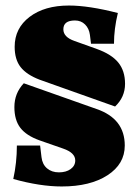

<svg xmlns="http://www.w3.org/2000/svg" viewBox="-20 -662 500 694"><path d="M396 -277 123 -374Q76 -392 54.5 -419.5Q33 -447 33 -493Q33 -560 87 -601Q141 -642 229 -642Q301 -642 406 -615Q392 -557 392 -504H309L305 -536Q302 -559 287.5 -573.5Q273 -588 251 -588Q209 -588 209 -556Q209 -528 249 -514L330 -485Q383 -466 407.5 -436Q432 -406 432 -359Q432 -311 396 -277ZM203 12Q125 12 28 -15Q41 -74 41 -136H125L130 -94Q133 -68 150 -53.5Q167 -39 193 -39Q219 -39 235.5 -51Q252 -63 252 -82Q252 -110 208 -125L122 -155Q75 -172 53.5 -200Q32 -228 32 -275Q32 -325 66 -361L329 -268Q431 -233 431 -136Q431 -69 368.5 -28.5Q306 12 203 12Z"/></svg>

Font: Arapey Black
Style: Regular
Weight: 900
Designer: Eduardo Rodriguez Tunni
Foundry: Eduardo Rodriguez Tunni
Version: Version 4.000